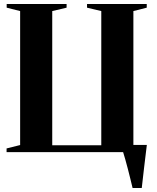

<svg xmlns="http://www.w3.org/2000/svg" viewBox="-20 -763 788 963"><path d="M645 180Q640.5 160.5 634.2 135.5Q628 110.5 621.5 85Q615 59.5 608.5 37Q602 14.5 597.5 0H13V-18.5L81 -35.5V-707.5L13.5 -724.5V-743H314V-724.5L242 -707.5V-34.5H488V-707.5L416.5 -724.5V-743H716V-724.5L649 -707.5V-36H716.5Q713.5 -11.5 710 17.2Q706.5 46 703 75.5Q699.5 105 696.5 132Q693.5 159 691 180Z"/></svg>

Font: Merriweather 144pt
Style: Bold
Weight: 700
Version: Version 2.100